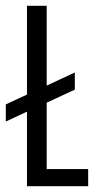

<svg xmlns="http://www.w3.org/2000/svg" viewBox="-38 -642 334 662"><path d="M123 -59H266V0H55V-257L-18 -223V-282L55 -316V-622H123V-347L220 -392V-333L123 -288Z"/></svg>

Font: Teko Light
Style: Regular
Weight: 300
Designer: Manushi Parikh, Jonny Pinhorn
Foundry: Indian Type Foundry
Version: Version 1.105;PS 1.0;hotconv 1.0.78;makeotf.lib2.5.61930; tt